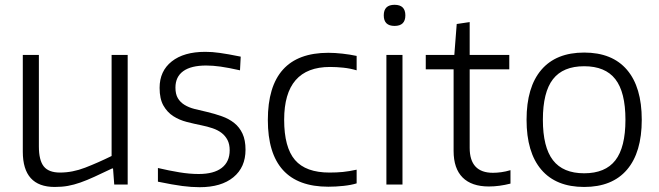

<svg xmlns="http://www.w3.org/2000/svg" viewBox="-20 -769 2744 800"><path d="M208 10Q75 10 75 -137V-540H142V-159Q142 -101 162.5 -75.5Q183 -50 230 -50Q282 -50 335 -70.5Q388 -91 445 -119V-540H512V0H456L451 -67H447Q405 -47 373.5 -32.5Q342 -18 315 -8.5Q288 1 263 5.5Q238 10 208 10Z M812 11Q778 11 739.5 6Q701 1 638 -12V-69Q685 -58 727.5 -51Q770 -44 808 -44Q871 -44 904 -69.5Q937 -95 937 -143Q937 -168 928 -185.5Q919 -203 903.5 -215Q888 -227 866 -234.5Q844 -242 819 -247Q789 -253 758 -261Q727 -269 702 -285Q677 -301 661 -329Q645 -357 645 -403Q645 -473 695.5 -513Q746 -553 835 -553Q850 -553 864.5 -552Q879 -551 896 -548.5Q913 -546 933.5 -542.5Q954 -539 983 -533L980 -476Q931 -487 899 -491.5Q867 -496 839 -496Q776 -496 743.5 -472.5Q711 -449 711 -404Q711 -377 721 -360Q731 -343 749 -332Q767 -321 790.5 -315Q814 -309 841 -303Q875 -295 904.5 -284.5Q934 -274 956 -256.5Q978 -239 990.5 -212Q1003 -185 1003 -145Q1003 -72 952.5 -30.5Q902 11 812 11Z M1348 9Q1096 9 1096 -269Q1096 -549 1348 -549Q1375 -549 1406.5 -545.5Q1438 -542 1466 -536V-476Q1439 -484 1410.5 -487Q1382 -490 1355 -490Q1164 -490 1164 -270Q1164 -155 1209 -102.5Q1254 -50 1353 -50Q1383 -50 1408.5 -52.5Q1434 -55 1466 -62V-5Q1444 2 1411.5 5.5Q1379 9 1348 9Z M1624 -661Q1579 -661 1579 -705Q1579 -749 1624 -749Q1669 -749 1669 -705Q1669 -661 1624 -661ZM1590 -540H1657V0H1590Z M2017 8Q1945 8 1907.5 -29.5Q1870 -67 1870 -140V-480H1754V-540H1873L1883 -669L1937 -677V-540H2102V-480H1937V-153Q1937 -49 2034 -49Q2050 -49 2068.5 -51.5Q2087 -54 2107 -60V-4Q2060 8 2017 8Z M2414 10Q2297 10 2235.5 -62Q2174 -134 2174 -270Q2174 -406 2235.5 -478Q2297 -550 2414 -550Q2531 -550 2592.5 -478Q2654 -406 2654 -270Q2654 -134 2592.5 -62Q2531 10 2414 10ZM2414 -47Q2502 -47 2544 -101Q2586 -155 2586 -270Q2586 -385 2544 -439Q2502 -493 2414 -493Q2326 -493 2284 -439Q2242 -385 2242 -270Q2242 -156 2284 -101.5Q2326 -47 2414 -47Z"/></svg>

Font: Plata Sans Light
Style: Regular
Weight: 300
Designer: Pablo Impallari, Andres Torresi, & Cristiano Sobral
Foundry: Pablo Impallari, Andres Torresi, & Cristiano Sobral
Version: Version 1.00;December 28, 2019;FontCreator 12.0.0.2547 64-bi